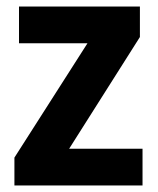

<svg xmlns="http://www.w3.org/2000/svg" viewBox="-20 -566 481 586"><path d="M415 0H24V-85L247 -434H38V-546H407V-453L191 -112H415Z"/></svg>

Font: Noto Sans Arabic SemCond
Style: Bold
Weight: 700
Width: 4
Designer: Monotype Design Team, Nadine Chahine, Nizar Qandah and Khaled Hosny
Foundry: Monotype Imaging Inc.
Version: Version 2.012; ttfautohint (v1.8.4.7-5d5b)